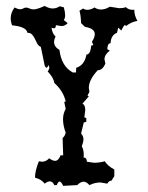

<svg xmlns="http://www.w3.org/2000/svg" viewBox="-20 -604 484 629"><path d="M187 4.9Q180.2 -9.3 175.3 -9.3Q170.4 -9.3 166 2.4H157.7Q152.8 -9.8 143.1 -9.8Q135.7 -9.8 126.5 -2.4Q115.7 -16.6 94.7 -22Q94.7 -44.9 107.4 -75.7L117.7 -74.2Q130.9 -74.2 141.1 -85.4Q152.3 -77.1 160.2 -77.1Q171.9 -77.1 178.2 -95.2H187L185.1 -151.9Q192.4 -157.7 195.3 -168.9Q186.5 -192.9 186.5 -212.9Q186.5 -232.4 195.3 -247.1L190.4 -270L195.3 -271.5Q187.5 -305.7 157.7 -332.5Q156.2 -348.6 136.2 -370.1Q141.6 -377 141.6 -383.3L138.7 -391.1Q135.7 -382.3 132.3 -382.3Q129.4 -382.3 126.5 -388.7L113.8 -450.2Q105.5 -454.1 101.6 -461.9Q97.7 -469.7 94 -477.3Q90.3 -484.9 85.2 -490.7Q80.1 -496.6 69.8 -496.6Q66.9 -516.6 19.5 -521Q15.1 -532.7 15.1 -543.9Q15.1 -562.5 27.8 -579.6Q38.6 -573.7 46.4 -573.7Q52.2 -573.7 56.2 -576.4Q60.1 -579.1 65.9 -579.1Q71.3 -579.1 76.7 -576.2Q82 -573.2 90.3 -573.2Q101.1 -573.2 126.5 -584.5Q140.6 -576.2 152.8 -576.2Q164.6 -576.2 175.8 -583.5L189 -580.1Q193.4 -564.5 193.4 -554.7Q193.4 -543.9 189 -538.1L201.7 -528.3Q193.4 -518.6 181.2 -518.6L163.1 -521.5Q163.1 -511.2 156.2 -511.2L148.9 -513.2Q151.4 -493.2 162.1 -484.4Q157.2 -475.1 157.2 -466.3Q157.2 -450.7 174.8 -440.4Q181.2 -386.7 218.3 -366.7H229L229.5 -381.8Q257.3 -390.6 263.2 -425.3Q276.4 -425.3 278.8 -454.6L285.6 -456.1L281.2 -467.3Q290.5 -481 290.5 -492.2Q290.5 -510.7 258.3 -516.1L245.6 -528.3Q244.6 -556.6 240.2 -568.8L252.4 -576.2Q258.8 -571.8 266.1 -571.8Q277.3 -571.8 289.6 -579.6Q299.3 -572.8 311 -572.8Q324.7 -572.8 339.8 -582L370.6 -577.1Q383.8 -577.1 392.1 -580.6Q401.4 -571.8 414.1 -571.8L419.9 -572.3Q419.9 -553.2 430.2 -535.6Q410.2 -532.2 392.6 -518.6L390.1 -522.5Q386.2 -522.5 377.4 -503.9L367.2 -513.7L363.3 -496.6Q343.3 -488.8 342.3 -462.4Q332 -462.4 331.5 -442.9L339.8 -438Q322.3 -425.3 322.3 -409.7L325.2 -396Q316.4 -374 300.3 -374Q271 -342.3 271 -316.4L272.9 -303.2L266.6 -291L271 -288.6L250 -264.2Q259.3 -260.7 259.3 -243.2L256.3 -219.7L262.7 -217.3V-205.1L254.4 -202.6L245.6 -166.5Q253.4 -158.7 253.4 -147Q253.4 -139.6 248 -124.5Q254.4 -113.8 254.4 -96.2L253.9 -87.9Q264.6 -87.9 264.6 -74.2L287.6 -70.8Q307.1 -70.8 323.2 -75.7Q333.5 -59.6 354.5 -48.8V-26.9L345.2 -12.2Q336.9 -12.2 331.5 -2.4L309.1 -6.3Q291 -6.3 272.9 2.4Q263.2 -8.8 253.9 -8.8Q244.1 -8.8 232.9 2.4Z"/></svg>

Font: Truetypewriter PolyglOTT
Style: Regular
Weight: 400
Designer: Sergey Beatoff a.k.a. Sam_T
Version: Version 3.76